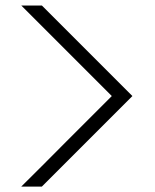

<svg xmlns="http://www.w3.org/2000/svg" viewBox="-20 -687 572 707"><path d="M134.2 0H58.3Q126.7 -67.5 225 -166.7Q293.3 -234.2 391.7 -333.3L58.3 -666.7H134.2L467.5 -333.3Z"/></svg>

Font: 0xA000
Style: Regular
Weight: 400
Version: Version 0.1